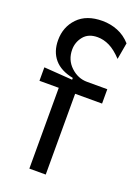

<svg xmlns="http://www.w3.org/2000/svg" viewBox="-133 -745 582 804"><g transform="rotate(20 157.5 -343.0)"><path d="M104 0V-360H18V-420L145 -411V-419Q89 -430 61 -463Q33 -496 33 -547Q33 -606 71.5 -646Q110 -686 181 -686Q217 -686 249.5 -673Q282 -660 307 -632L294 -558Q265 -589 238.5 -602Q212 -615 185 -615Q144 -615 123 -589Q102 -563 102 -530Q102 -484 134 -454Q166 -424 207 -424H297V-360H177V0Z"/></g></svg>

Font: Bricolage Grotesque 48pt Light
Style: Regular
Weight: 300
Designer: Mathieu Triay
Foundry: Atelier Triay
Version: Version 1.000; ttfautohint (v1.8.4.7-5d5b);gftools[0.9.32]